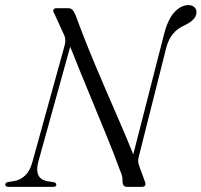

<svg xmlns="http://www.w3.org/2000/svg" viewBox="-32 -732 789 752"><path d="M117.5 -96.5Q101.5 -32.5 152.5 -22.5L178 -18.5Q188.5 -16.5 188.5 -8.5Q188.5 0 176.5 0H4Q-11.5 0 -11.5 -9Q-11.5 -17 1.5 -19.5L24.5 -23Q48 -27 67 -45.2Q86 -63.5 95 -98L221 -553.5Q228.5 -580 216 -601.5L180 -680.5Q175 -687.5 177.5 -693.8Q180 -700 189.5 -700H234Q245 -700 251.2 -694Q257.5 -688 263.5 -674Q299.5 -576 340.5 -478.5Q381.5 -381 420.8 -291.5Q460 -202 490 -127.5L611 -600Q626.5 -658.5 652 -685.2Q677.5 -712 706 -712Q720.5 -712 729.2 -704Q738 -696 737.5 -683.5Q737.5 -655 691 -633Q663 -620.5 645.5 -599.5Q628 -578.5 619 -544.5L511.5 -118Q509 -109 509 -101.2Q509 -93.5 514 -80L535.5 -21Q544 0 522.5 0H466Q447.5 0 448 -22Q448 -33.5 446.2 -41.8Q444.5 -50 438.5 -63.5Q417 -123 384.2 -203.2Q351.5 -283.5 314.5 -372.8Q277.5 -462 243 -549Z"/></svg>

Font: Fraunces 72pt Light
Style: Italic
Weight: 300
Italic angle: -16°
Version: Version 1.000;[b76b70a41]